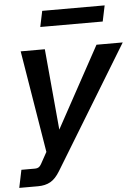

<svg xmlns="http://www.w3.org/2000/svg" viewBox="-61 -777 732 1014"><g transform="rotate(-5 305.5 -269.5)"><path d="M-0.5 190.4 19 96.2H91.8Q103 96.2 110.8 91.3Q118.7 86.4 125 74.7L171.9 -10.3L162.6 37.1L69.8 -527.3H197.8L239.7 -67.9L222.2 -70.8L471.7 -527.3H610.8L216.3 120.1Q192.4 159.7 165 175Q137.7 190.4 99.1 190.4ZM184.1 -646.5 201.7 -730.5H532.7L515.1 -646.5Z"/></g></svg>

Font: Schibsted Grotesk SemiBold
Style: Italic
Weight: 600
Italic angle: -12°
Designer: Bakken & Baeck AS, Henrik Kongsvoll
Foundry: Schibsted ASA
Version: Version 1.100;gftools[0.9.25]